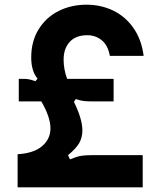

<svg xmlns="http://www.w3.org/2000/svg" viewBox="-20 -798 680 818"><path d="M55 -141Q124 -145 159.5 -175.5Q195 -206 195 -251Q195 -299 156 -366H60V-462H82Q95 -462 106 -459.5Q117 -457 131 -452L140 -463Q113 -495 113 -553Q113 -622 144.5 -673Q176 -724 229.5 -751Q283 -778 349 -778Q409 -778 461 -753.5Q513 -729 548 -679.5Q583 -630 592 -560H448Q440 -605 413.5 -626.5Q387 -648 352 -648Q303 -648 277 -619.5Q251 -591 251 -544Q251 -503 266 -462H464V-366H373Q353 -366 338 -367.5Q323 -369 303 -376L295 -364Q331 -291 331 -242Q331 -213 318 -189.5Q305 -166 270 -137L278 -119Q307 -131 325 -134Q343 -137 372 -137H588V0H55Z"/></svg>

Font: Open Sauce Sans ExtraBold
Style: Regular
Weight: 800
Designer: Alfredo Marco Pradil
Foundry: Creative Sauce Fz LLC
Version: Version 1.477